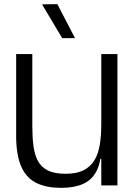

<svg xmlns="http://www.w3.org/2000/svg" viewBox="-20 -895 655 927"><path d="M275 12Q207 12 159 -10Q111 -32 85.5 -84.5Q60 -137 58 -228V-634H136V-286Q136 -233 141.5 -190.5Q147 -148 163 -118Q179 -88 211 -72Q243 -56 297 -56Q350 -56 383.5 -73Q417 -90 436 -121.5Q455 -153 462 -197Q469 -241 469 -295V-187Q469 -114 446.5 -70Q424 -26 381 -7Q338 12 275 12ZM456 -128 467 -193 501 -168V-128ZM469 0V-187V-634H547V0ZM280 -711 183 -874 257 -875 342 -711Z"/></svg>

Font: Matangi Medium
Style: Regular
Weight: 500
Designer: Prashant Pant
Foundry: The Graphic Ant
Version: Version 3.002